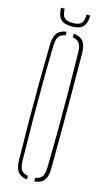

<svg xmlns="http://www.w3.org/2000/svg" viewBox="-139 -965 562 1014"><g transform="rotate(15 142.0 -457.5)"><path d="M122 4Q86.5 -0.5 71.2 -21.5Q56 -42.5 55 -85Q53 -197.5 52.2 -298.5Q51.5 -399.5 52.2 -500.5Q53 -601.5 55 -714Q56 -757 71.2 -778.2Q86.5 -799.5 122 -804V-784Q96 -780.5 85.5 -764.5Q75 -748.5 74 -714Q71.5 -604 71 -503.8Q70.5 -403.5 71.2 -301.5Q72 -199.5 74 -85Q75 -51.5 85.5 -35.8Q96 -20 122 -16ZM162 4V-16Q188 -20 198.8 -35.8Q209.5 -51.5 210 -85Q212.5 -199.5 213 -301.5Q213.5 -403.5 212.5 -503.8Q211.5 -604 210 -714Q209.5 -748.5 198.5 -764Q187.5 -779.5 162 -784V-804Q199 -800.5 215 -779Q231 -757.5 231 -714Q232 -601.5 232.2 -500.5Q232.5 -399.5 232.2 -298.5Q232 -197.5 231 -85Q231 -42.5 215 -21.2Q199 0 162 4ZM141 -838Q99 -838 80.5 -856.8Q62 -875.5 61 -919H81Q82 -884.5 94.8 -870.8Q107.5 -857 141 -857Q175 -857 187.8 -870.8Q200.5 -884.5 201 -919H221Q220.5 -875.5 201.8 -856.8Q183 -838 141 -838Z"/></g></svg>

Font: Big Shoulders Stencil Display Thin
Style: Regular
Weight: 100
Designer: Patric King
Foundry: XO Type Co
Version: Version 1.000